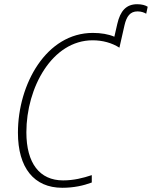

<svg xmlns="http://www.w3.org/2000/svg" viewBox="-20 -880 720 910"><path d="M275 10C329 10 375 0 415 -15V-50C373 -36 329 -25 279 -25C168 -25 105 -106 105 -253C105 -465 227 -689 419 -689C466 -689 510 -677 546 -654L570 -760C580 -803 597 -826 632 -826C651 -826 664 -820 673 -815L680 -848C669 -855 653 -860 630 -860C578 -860 550 -828 536 -767L522 -706C494 -718 459 -724 420 -724C200 -724 65 -482 65 -251C65 -85 141 10 275 10Z"/></svg>

Font: Noto Sans SemiCondensed ExtraLight
Style: Italic
Weight: 200
Width: 4
Italic angle: -12°
Designer: Monotype Design Team
Foundry: Monotype Imaging Inc.
Version: Version 2.013